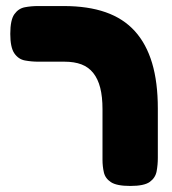

<svg xmlns="http://www.w3.org/2000/svg" viewBox="-20 -606 570 635"><path d="M411 9Q366 9 347 -3.5Q328 -16 323.5 -36Q319 -56 319 -77V-245Q319 -286 311.5 -315.5Q304 -345 288.5 -364.5Q273 -384 249.5 -393Q226 -402 193 -402H107Q84 -402 62.5 -406Q41 -410 27.5 -429.5Q14 -449 14 -494Q14 -540 27.5 -559Q41 -578 62 -582Q83 -586 106 -586H191Q271 -586 329.5 -565.5Q388 -545 426 -503Q464 -461 483 -397.5Q502 -334 502 -247V-84Q502 -61 498 -39.5Q494 -18 475.5 -4.5Q457 9 411 9Z"/></svg>

Font: Fredoka Light
Style: Bold
Weight: 700
Version: Version 2.001